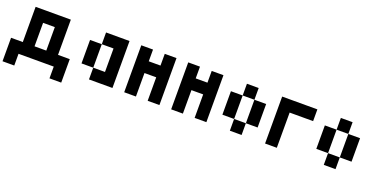

<svg xmlns="http://www.w3.org/2000/svg" viewBox="-19 -1148 3789 1921"><g transform="rotate(20 1875.0 -187.5)"><path d="M500 -125H625V125H500V0H125V125H0V-125H125V-500H500ZM250 -125H375V-375H250Z M875 0V-125H750V-375H875V-125H1000V-375H875V-500H1125V0Z M1375 0H1250V-500H1375V-375H1500V-500H1625V0H1500V-250H1375Z M1875 0H1750V-500H1875V-375H2000V-500H2125V0H2000V-250H1875Z M2375 -375V-500H2500V-375ZM2375 -125H2250V-375H2375ZM2625 -125H2500V-375H2625ZM2500 -125V0H2375V-125Z M2875 0H2750V-500H3125V-375H2875Z M3375 -375V-500H3500V-375ZM3375 -125H3250V-375H3375ZM3625 -125H3500V-375H3625ZM3500 -125V0H3375V-125Z"/></g></svg>

Font: Tiny5
Style: Regular
Weight: 400
Designer: Stefan Schmidt
Foundry: Made with Bits'n'Picas by Kreative Software
Version: Version 1.002; ttfautohint (v1.8.4.7-5d5b)